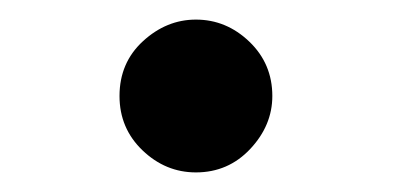

<svg xmlns="http://www.w3.org/2000/svg" viewBox="-20 -465 401 196"><path d="M102 -367Q102 -401 126 -423Q150 -445 180 -445Q211 -445 234.5 -422.5Q258 -400 258 -367Q258 -337 235.5 -313Q213 -289 180 -289Q149 -289 125.5 -311.5Q102 -334 102 -367Z"/></svg>

Font: CMU Serif
Style: Bold
Weight: 700
Version: Version 0.7.0